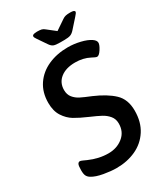

<svg xmlns="http://www.w3.org/2000/svg" viewBox="-212 -961 925 1062"><g transform="rotate(-30 250.0 -430.0)"><path d="M58 -25Q45 -33 39 -44.5Q33 -56 33 -80Q33 -110 38 -119Q43 -128 52 -128Q57 -128 69 -122.5Q81 -117 90 -113Q151 -86 212 -86Q266 -86 304.5 -117Q343 -148 343 -201Q343 -230 326.5 -250Q310 -270 286 -283Q262 -296 220 -314Q169 -336 137.5 -355Q106 -374 84 -408Q62 -442 62 -494Q62 -561 94.5 -609Q127 -657 183 -682Q239 -707 309 -707Q347 -707 387 -697.5Q427 -688 450 -672Q469 -659 469 -644Q469 -630 453 -605Q437 -580 424 -580Q419 -580 409 -585Q399 -590 393 -593Q353 -614 302 -614Q243 -614 208 -586.5Q173 -559 173 -512Q173 -483 188.5 -464Q204 -445 227 -433.5Q250 -422 292 -405Q369 -372 412 -331.5Q455 -291 455 -219Q455 -146 422 -95Q389 -44 333.5 -18.5Q278 7 210 7Q175 7 129.5 -1Q84 -9 58 -25ZM223 -776 184 -833Q174 -847 174 -854Q174 -867 205 -867Q223 -867 233.5 -864.5Q244 -862 254 -853L305 -813L367 -855Q377 -862 387.5 -864.5Q398 -867 417 -867Q445 -867 445 -856Q445 -852 441 -846.5Q437 -841 429 -832L379 -776Q366 -761 352.5 -756Q339 -751 312 -751H286Q259 -751 246.5 -755.5Q234 -760 223 -776Z"/></g></svg>

Font: Asap-MediumItalic
Style: Italic
Weight: 500
Italic angle: -6°
Designer: Pablo Cosgaya
Foundry: Omnibus-Type
Version: Version 2.000; ttfautohint (v1.8)